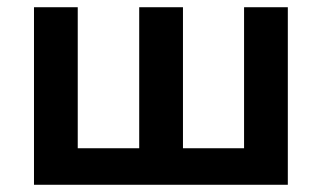

<svg xmlns="http://www.w3.org/2000/svg" viewBox="-20 -511 890 531"><path d="M74 0V-491H195V-101H365V-491H486V-101H655V-491H776V0Z"/></svg>

Font: Nunito Sans 11pt
Style: Bold
Weight: 700
Version: Version 3.101;gftools[0.9.27]